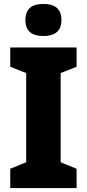

<svg xmlns="http://www.w3.org/2000/svg" viewBox="-20 -955 441 975"><path d="M201 -935C146 -935 109 -914 109 -853C109 -793 147 -772 201 -772C253 -772 292 -793 292 -853C292 -914 254 -935 201 -935ZM369 0V-98L288 -131V-584L369 -616V-714H32V-616L113 -584V-131L32 -98V0Z"/></svg>

Font: Noto Sans Bengali SemiCondensed ExtraBold
Style: Regular
Weight: 800
Width: 4
Designer: Joana Ranito - Universal Thirst; Jelle Bosma - Monotype Design Team
Foundry: Universal Thirst ehf.
Version: Version 3.000